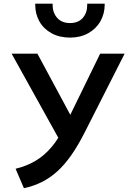

<svg xmlns="http://www.w3.org/2000/svg" viewBox="-20 -984 680 1016"><path d="M106.5 12 62.5 -91Q120.5 -105 167.2 -132.5Q214 -160 252.5 -205.5Q271.5 -227.5 288.5 -255L41.5 -700H178L352 -376.5L510 -700H639.5L428 -283Q393 -214 357.5 -163.2Q322 -112.5 283.5 -77.5Q245 -42.5 201.2 -20.8Q157.5 1 106.5 12ZM350.5 -785Q295 -785 253 -808Q211 -831 188.8 -870.2Q166.5 -909.5 166.5 -958Q166.5 -961.5 166.5 -964.5H258.5Q258.5 -961 258.5 -958Q258.5 -916.5 282.8 -889.2Q307 -862 350.5 -862Q394 -862 417.8 -889Q441.5 -916 441.5 -956.5Q441.5 -960.5 441.5 -964.5H534Q534 -962.5 534 -960Q534 -911 511.2 -871.2Q488.5 -831.5 446.8 -808.2Q405 -785 350.5 -785Z"/></svg>

Font: Geologica EX
Style: Regular
Weight: 400
Designer: Sindre Bremnes, Frode Helland
Foundry: Monokrom Skriftforlag AS
Version: Version 1.010;gftools[0.9.28]